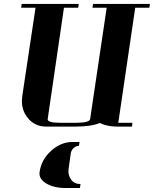

<svg xmlns="http://www.w3.org/2000/svg" viewBox="-20 -635 772 963"><path d="M85.9 -596.2 88.9 -615.2H375L372.1 -596.2H300.8L219.2 -38.1Q217.8 -28.3 234.4 -23.7Q251 -19 287.1 -19H358.9Q429.2 -19 432.1 -38.1L515.1 -596.2H443.8L446.8 -615.2H731.9L729 -596.2H658.2L573.2 -19H644L642.1 0H569.8Q516.6 0 481 -18.1Q437 0 356 0H212.9Q152.8 0 118.2 -44.9Q89.8 -80.6 89.8 -127.9Q89.8 -136.2 91.8 -153.8L158.2 -596.2ZM178.2 230Q187 165.5 235.8 122.1Q284.7 77.1 344.2 77.1H378.9L376 96.2Q362.3 96.2 350.1 106.9Q337.9 117.7 335 133.8L324.2 210.9Q323.2 215.8 323.2 224.1Q323.2 247.1 336.9 266.1Q353 288.1 383.8 288.1L380.9 308.1H310.1Q251 308.1 211.9 285.2Q178.2 264.2 178.2 236.8V231Z"/></svg>

Font: Hjet
Style: Italic
Weight: 400
Designer: T. Christopher White
Version: Version 1.2